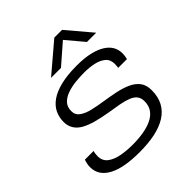

<svg xmlns="http://www.w3.org/2000/svg" viewBox="-201 -854 998 998"><g transform="rotate(-45 298.0 -355.5)"><path d="M252 12Q197 12 153 4.5Q109 -3 78 -19Q47 -35 30.5 -59Q14 -83 14 -116Q14 -127 16.5 -139.5Q19 -152 23 -162H87Q85 -158 83.5 -147.5Q82 -137 82 -129Q82 -93 107.5 -74Q133 -55 172 -48Q211 -41 254 -41Q295 -41 331.5 -47Q368 -53 396 -66Q424 -79 440.5 -101.5Q457 -124 457 -158Q457 -182 445 -197Q433 -212 410 -221Q387 -230 355.5 -236Q324 -242 284 -248Q237 -256 200 -266Q163 -276 137 -290.5Q111 -305 97 -327Q83 -349 83 -379Q83 -413 97 -442Q111 -471 141.5 -492.5Q172 -514 221 -526Q270 -538 339 -538Q395 -538 435 -528.5Q475 -519 501 -502.5Q527 -486 539.5 -464Q552 -442 552 -415Q552 -405 551 -397.5Q550 -390 547 -377H483Q483 -384 484 -390Q485 -396 485 -403Q485 -436 464 -453.5Q443 -471 410.5 -478Q378 -485 341 -485Q309 -485 276 -481.5Q243 -478 214.5 -468Q186 -458 168.5 -439.5Q151 -421 151 -390Q151 -362 173.5 -346Q196 -330 232.5 -321.5Q269 -313 310 -307Q350 -301 388 -293Q426 -285 457 -271Q488 -257 506 -233.5Q524 -210 524 -172Q524 -123 505 -88Q486 -53 450.5 -31Q415 -9 365 1.5Q315 12 252 12ZM199 -587 359 -723H416L531 -587H463L373 -694H395L272 -587Z"/></g></svg>

Font: Archivo Expanded ExtraLight
Style: Italic
Weight: 250
Width: 7
Italic angle: -10°
Designer: Hector Gatti
Foundry: Omnibus-Type
Version: Version 2.001